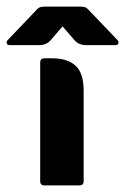

<svg xmlns="http://www.w3.org/2000/svg" viewBox="-88 -563 380 583"><path d="M102 -483 65 -440Q52 -426 32 -426H-59Q-66 -426 -67.5 -431.5Q-69 -437 -65 -441L22 -532Q29 -540 35 -541.5Q41 -543 51 -543H153Q163 -543 169 -541.5Q175 -540 182 -532L269 -441Q273 -437 271.5 -431.5Q270 -426 263 -426H173Q152 -426 139 -440ZM34 -13V-373Q34 -386 47 -386H70Q117 -386 141.5 -363.5Q166 -341 166 -288V-13Q166 0 153 0H47Q34 0 34 -13Z"/></svg>

Font: Zain Black
Style: Regular
Weight: 900
Designer: Zain,Boutros
Foundry: Mobile Telecommunications Company (Zain), 2024
Version: Version 1.50; ttfautohint (v1.8.4)